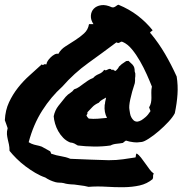

<svg xmlns="http://www.w3.org/2000/svg" viewBox="-30 -761 782 802"><path d="M708 -441.4Q713.9 -404.3 711.4 -367.2Q709 -330.1 700.2 -288.1Q692.4 -272.5 673.8 -252.4Q655.3 -232.4 633.8 -213.9Q612.3 -195.3 591.8 -182.1Q571.3 -168.9 561.5 -168Q543.9 -165 527.3 -167Q510.7 -168.9 496.1 -173.8Q493.2 -171.9 489.7 -169.4Q486.3 -167 483.4 -164.1Q473.6 -162.1 458 -160.6Q442.4 -159.2 431.6 -153.3Q397.5 -148.4 361.8 -148.9Q326.2 -149.4 294.9 -153.3Q287.1 -158.2 280.3 -161.6Q273.4 -165 262.7 -166Q246.1 -172.9 233.9 -185.5Q221.7 -198.2 213.4 -212.9Q205.1 -227.5 200.2 -244.1Q195.3 -260.7 194.3 -275.4Q199.2 -299.8 213.9 -318.8Q228.5 -337.9 244.1 -356.4Q253.9 -367.2 263.7 -373Q273.4 -378.9 279.3 -387.7Q292 -391.6 301.3 -398.4Q310.5 -405.3 319.3 -411.6Q328.1 -418 337.4 -424.3Q346.7 -430.7 359.4 -435.5Q367.2 -445.3 382.8 -451.7Q398.4 -458 405.3 -469.7Q410.2 -465.8 415 -468.3Q419.9 -470.7 424.8 -472.7Q431.6 -474.6 435.5 -470.2Q439.5 -465.8 441.4 -471.7Q445.3 -466.8 447.8 -466.3Q450.2 -465.8 453.1 -464.8Q458 -469.7 461.4 -473.6Q464.8 -477.5 466.8 -482.4L478.5 -493.2L497.1 -505.9L506.8 -506.8L523.4 -491.2Q525.4 -489.3 528.3 -484.4Q531.2 -479.5 532.2 -471.7Q532.2 -464.8 532.7 -462.4Q533.2 -460 535.2 -454.1V-442.4Q534.2 -437.5 534.2 -434.6Q534.2 -431.6 534.2 -423.8Q534.2 -421.9 533.7 -419.4Q533.2 -417 533.2 -414.1Q520.5 -376 514.2 -346.2Q507.8 -316.4 510.7 -302.7Q511.7 -295.9 513.2 -287.1Q514.6 -278.3 518.6 -271Q522.5 -263.7 528.3 -258.3Q534.2 -252.9 543.9 -252.9Q551.8 -253.9 560.5 -258.8Q568.4 -263.7 578.1 -272Q587.9 -280.3 598.6 -296.9L592.8 -312.5Q598.6 -322.3 600.6 -332Q602.5 -341.8 602.5 -352.1Q602.5 -362.3 602.1 -374Q601.6 -385.7 604.5 -399.4Q595.7 -421.9 583 -450.2Q570.3 -478.5 554.7 -505.9Q539.1 -533.2 521 -555.2Q502.9 -577.1 482.4 -585.9Q477.5 -587.9 475.1 -586.4Q472.7 -585 470.2 -583.5Q467.8 -582 464.8 -581.5Q461.9 -581.1 456.1 -584Q397.5 -540 338.4 -497.6Q279.3 -455.1 230.5 -399.4Q183.6 -357.4 146.5 -299.3Q109.4 -241.2 89.8 -167Q92.8 -165 100.6 -161.1Q112.3 -156.2 123 -154.3Q133.8 -152.3 144.5 -148.4L179.7 -128.9Q183.6 -121.1 183.6 -119.1Q206.1 -111.3 225.6 -108.4Q245.1 -105.5 263.7 -97.7Q312.5 -95.7 349.6 -94.2Q386.7 -92.8 423.8 -91.8Q457 -91.8 483.9 -95.7Q510.7 -99.6 536.1 -103.5Q538.1 -110.4 537.6 -112.8Q537.1 -115.2 541 -120.1Q549.8 -114.3 559.1 -102.5Q568.4 -90.8 577.1 -78.1Q585.9 -65.4 594.7 -53.7Q603.5 -42 612.3 -36.1Q608.4 -29.3 609.4 -24.4Q610.4 -19.5 607.4 -12.7Q584 6.8 553.2 13.7Q522.5 20.5 487.3 21Q452.1 21.5 414.1 19Q376 16.6 339.8 19.5Q320.3 14.6 308.6 13.7Q296.9 12.7 280.3 9.8Q250 8.8 236.3 3.9Q227.5 2 218.8 2Q210 2 202.1 0Q177.7 -6.8 159.2 -19.5Q138.7 -26.4 117.2 -39.1Q95.7 -51.8 75.7 -66.9Q55.7 -82 38.6 -99.1Q21.5 -116.2 9.8 -130.9Q9.8 -146.5 7.3 -157.7Q4.9 -168.9 2.4 -179.2Q0 -189.5 -1 -200.2Q-2 -210.9 2 -225.6Q-1 -234.4 -3.9 -242.7Q-6.8 -251 -9.8 -258.8Q-7.8 -300.8 7.8 -334Q23.4 -367.2 45.4 -395Q67.4 -422.9 93.8 -446.3Q120.1 -469.7 144.5 -492.2Q149.4 -487.3 151.9 -490.7Q154.3 -494.1 164.1 -492.2Q164.1 -498 168.9 -505.9Q173.8 -513.7 181.2 -521Q188.5 -528.3 197.3 -533.2Q206.1 -538.1 213.9 -536.1Q223.6 -554.7 243.7 -567.4Q263.7 -580.1 284.2 -593.3Q304.7 -606.4 321.3 -621.6Q337.9 -636.7 341.8 -660.2H360.4Q348.6 -677.7 349.6 -695.3Q350.6 -712.9 361.8 -724.6Q373 -736.3 392.6 -739.3Q412.1 -742.2 437.5 -730.5Q443.4 -729.5 446.8 -731Q450.2 -732.4 453.1 -734.4Q456.1 -736.3 458.5 -738.3Q460.9 -740.2 464.8 -741.2Q509.8 -722.7 544.9 -695.8Q580.1 -668.9 607.4 -634.8Q606.4 -632.8 604 -631.3Q601.6 -629.9 599.6 -628.4Q597.7 -627 597.2 -625Q596.7 -623 600.6 -620.1Q632.8 -581.1 659.2 -536.1Q685.5 -491.2 708 -441.4ZM340.8 -265.6Q359.4 -263.7 378.4 -265.1Q397.5 -266.6 417 -268.6Q404.3 -292 407.2 -322.3Q408.2 -326.2 408.7 -329.1Q409.2 -332 409.2 -335Q410.2 -338.9 411.1 -343.3Q412.1 -347.7 413.1 -353.5Q404.3 -348.6 396 -343.8Q387.7 -338.9 382.8 -332Q365.2 -324.2 355.5 -313.5Q345.7 -302.7 335 -292Q335.9 -287.1 334.5 -284.7Q333 -282.2 331.1 -279.3Q333 -274.4 335.4 -271.5Q337.9 -268.6 340.8 -265.6Z"/></svg>

Font: Permanent Marker
Style: Regular
Weight: 400
Designer: Font Diner, Inc
Foundry: Font Diner, Inc
Version: Version 1.001